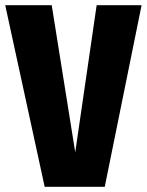

<svg xmlns="http://www.w3.org/2000/svg" viewBox="-35 -715 562 735"><path d="M366 0H136L-15 -695H163L253 -132L335 -695H507Z"/></svg>

Font: Fira Sans Compressed ExtraBold
Style: Regular
Weight: 800
Width: 1
Designer: bBox Type GmbH & Carrois Corporate GbR & Edenspiekermann AG
Foundry: bBox Type GmbH & Carrois Corporate GbR & Edenspiekermann AG
Version: Version 4.301